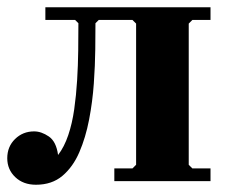

<svg xmlns="http://www.w3.org/2000/svg" viewBox="-30 -499 630 529"><path d="M500 -444 490 -434V-45L500 -35H550V0H285V-35H335L345 -45V-434L335 -444H242L233 -435Q233 -407 232.5 -363Q232 -319 228.5 -269Q225 -219 215.5 -169.5Q206 -120 188.5 -79.5Q171 -39 142 -14.5Q113 10 69 10Q34 10 12 -11Q-10 -32 -10 -63Q-10 -95 11.5 -116Q33 -137 64 -137Q84 -137 104.5 -123Q125 -109 130 -72Q147 -94 158 -126.5Q169 -159 174.5 -198Q180 -237 182.5 -278Q185 -319 185.5 -359.5Q186 -400 186 -435L177 -444H95V-479H550V-444Z"/></svg>

Font: Brygada 1918
Style: Bold
Weight: 700
Designer: Mateusz Machalski | Borys Kosmynka | Przemek Hoffer
Foundry: NIEPODLEGLA 2018
Version: Version 3.006